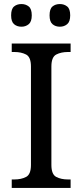

<svg xmlns="http://www.w3.org/2000/svg" viewBox="-20 -929 407 949"><path d="M38 0V-42H51Q85 -42 109 -54.5Q133 -67 133 -114V-600Q133 -647 109 -659.5Q85 -672 51 -672H38V-714H329V-672H316Q282 -672 258 -659.5Q234 -647 234 -600V-114Q234 -67 258 -54.5Q282 -42 316 -42H329V0ZM276 -797Q254 -797 239.5 -809.5Q225 -822 225 -853Q225 -885 239.5 -897Q254 -909 276 -909Q297 -909 312 -897Q327 -885 327 -853Q327 -822 312 -809.5Q297 -797 276 -797ZM86 -797Q64 -797 49.5 -809.5Q35 -822 35 -853Q35 -885 49.5 -897Q64 -909 86 -909Q107 -909 122 -897Q137 -885 137 -853Q137 -822 122 -809.5Q107 -797 86 -797Z"/></svg>

Font: Noto Serif Dives Akuru
Style: Regular
Weight: 400
Designer: Fernando Caro
Foundry: Fernando Caro
Version: Version 2.000; ttfautohint (v1.8.4.7-5d5b)